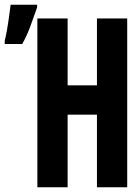

<svg xmlns="http://www.w3.org/2000/svg" viewBox="-73 -792 593 812"><path d="M21 -606Q42 -643 56.5 -684Q71 -725 84 -761V-772H-28Q-30 -759 -34 -727.5Q-38 -696 -43.5 -665Q-49 -634 -53 -620V-606ZM213 0V-307H337V0H465V-714H337V-431H213V-714H85V0Z"/></svg>

Font: Noto Sans Mono UI Condensed
Style: Bold
Weight: 700
Width: 3
Designer: Monotype Design team
Foundry: Monotype Imaging Inc.
Version: 1.000